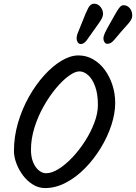

<svg xmlns="http://www.w3.org/2000/svg" viewBox="-20 -1016 722 1020"><path d="M54.1 -214.4Q54.1 -289.4 75.6 -363.1Q97.2 -436.8 133.5 -501.5Q169.9 -566.2 214.8 -615.8Q259.7 -665.3 306.9 -693.5Q354.1 -721.6 396.4 -721.6Q439.3 -721.6 475.4 -700.6Q511.5 -679.5 537.6 -643.5Q563.6 -607.4 577.8 -562.4Q592 -517.5 592 -469.7Q592 -413.7 571.7 -351.3Q551.4 -289 515.1 -229.7Q478.7 -170.3 431.7 -122.3Q384.7 -74.3 330.1 -45.6Q275.5 -16.9 219.4 -16.9Q184.3 -16.9 154 -36Q123.8 -55 101.7 -84.7Q79.6 -114.5 66.8 -148.7Q54.1 -183 54.1 -214.4ZM401.9 -636.8Q378.3 -636.8 345.1 -612.7Q311.9 -588.6 277.1 -546.8Q242.2 -505.1 212 -451.5Q181.7 -397.9 163.1 -338.3Q144.5 -278.8 144.5 -220.2Q144.5 -181.5 156.2 -153.5Q167.9 -125.5 186.5 -110.6Q205.1 -95.6 224.9 -95.6Q255.5 -95.6 292.3 -118.9Q329.2 -142.1 365.6 -180.9Q402 -219.6 432.4 -267.3Q462.9 -315 481.5 -364.7Q500.1 -414.4 500.1 -458.4Q500.1 -517.3 485.4 -557Q470.8 -596.7 448.3 -616.7Q425.8 -636.8 401.9 -636.8ZM479.3 -996.4Q499.9 -996.4 513.6 -979.7Q527.4 -963 527.4 -941.8Q527.4 -931 521.4 -919.1Q515.4 -907.2 505.3 -893.1Q495.2 -878.9 481.8 -859.9Q455.7 -822 440.8 -802.1Q425.9 -782.1 409.6 -782.1Q398.8 -782.1 392.9 -791.4Q387 -800.7 387 -811.8Q387 -827.3 395.5 -846.5Q403.9 -865.6 418.2 -902.5Q436.6 -950.7 448.9 -973.6Q461.2 -996.4 479.3 -996.4ZM636.7 -988.3Q656.3 -988.3 669.4 -972.4Q682.5 -956.4 682.5 -935.1Q682.5 -921.3 675.6 -909.4Q668.7 -897.5 656 -884Q643.2 -870.5 625.8 -850.2Q603.1 -823.3 586 -803.2Q568.9 -783.1 550.6 -783.1Q540.8 -783.1 535.1 -792Q529.4 -800.8 529.4 -810.5Q529.4 -823.2 536.9 -840Q544.4 -856.8 564.4 -891.8Q583.2 -924.5 595 -945.8Q606.9 -967.1 616.2 -977.7Q625.6 -988.3 636.7 -988.3Z"/></svg>

Font: Kalam Variable Light
Style: Regular
Weight: 300
Designer: Lipi Raval, Jonny Pinhorn
Foundry: Indian Type Foundry
Version: Version 3.000